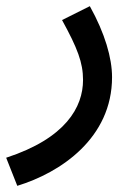

<svg xmlns="http://www.w3.org/2000/svg" viewBox="-48 -372 447 622"><path d="M8 230C149 187 315 75 315 -122C315 -184 292 -264 243 -352L153 -307C203 -216 221 -169 221 -113C221 -25 165 76 -28 139Z"/></svg>

Font: Noto Sans Arabic UI Md
Style: Regular
Weight: 500
Designer: Monotype Design Team, Nadine Chahine and Nizar Qandah
Foundry: Monotype Imaging Inc.
Version: Version 2.010